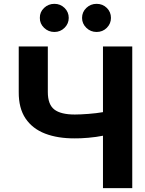

<svg xmlns="http://www.w3.org/2000/svg" viewBox="-20 -966 746 986"><path d="M76.2 -727.5H225.6V-493.2Q225.6 -429.7 258.8 -403.8Q292 -377.9 364.3 -377.9Q392.1 -377.9 434.1 -381.1Q476.1 -384.3 508.8 -390.1V-727.5H659.2V0H508.8V-269Q475.6 -262.2 433.6 -258.5Q391.6 -254.9 364.3 -255.4Q276.9 -254.9 211.9 -279.8Q147 -304.7 111.3 -357.4Q75.7 -410.2 76.2 -493.2ZM259.3 -801.8Q228.5 -801.8 206.3 -823.2Q184.1 -844.7 184.6 -874Q184.1 -904.3 206.3 -925.3Q228.5 -946.3 259.3 -946.3Q290 -946.3 311.5 -925.3Q333 -904.3 333 -874Q333 -844.7 311.5 -823.2Q290 -801.8 259.3 -801.8ZM476.1 -801.8Q445.3 -801.8 423.3 -823.2Q401.4 -844.7 401.4 -874Q401.4 -904.3 423.3 -925.3Q445.3 -946.3 476.1 -946.3Q507.3 -946.3 528.6 -925.3Q549.8 -904.3 549.8 -874Q549.8 -844.7 528.6 -823.2Q507.3 -801.8 476.1 -801.8Z"/></svg>

Font: Inter Tight
Style: Bold
Weight: 700
Designer: Rasmus Andersson
Foundry: rsms
Version: Version 3.004; ttfautohint (v1.8.4.7-5d5b)